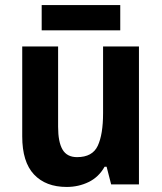

<svg xmlns="http://www.w3.org/2000/svg" viewBox="-20 -730 640 760"><path d="M530 -546V0H420L402 -70H394Q371 -29 331 -9.5Q291 10 244 10Q161 10 114.5 -39.5Q68 -89 68 -190V-546H210V-228Q210 -168 227.5 -138Q245 -108 285 -108Q346 -108 367 -153Q388 -198 388 -282V-546ZM456 -710V-610H145V-710Z"/></svg>

Font: Noto Sans SemiCondensed
Style: Bold
Weight: 700
Width: 4
Designer: Monotype Design Team
Foundry: Monotype Imaging Inc.
Version: Version 2.013; ttfautohint (v1.8.4.7-5d5b)